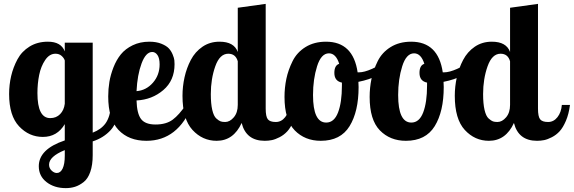

<svg xmlns="http://www.w3.org/2000/svg" viewBox="-20 -720 2959 990"><path d="M27 -235Q27 -283 37.5 -328Q48 -373 70 -414Q92 -455 132.5 -480Q173 -505 227 -505Q295 -505 314 -455V-500H458V-36Q502 -53 524.5 -84.5Q547 -116 554 -179H596Q588 -90 551 -49.5Q514 -9 458 9V80Q458 131 445.5 166.5Q433 202 411 219Q389 236 367 243Q345 250 319 250Q260 250 220 219Q180 188 180 137Q180 49 314 4V-80Q275 -14 201 -14Q130 -14 78.5 -68.5Q27 -123 27 -235ZM173 -240Q173 -111 239 -111Q270 -111 290 -131.5Q310 -152 314 -185V-408Q310 -421 297.5 -432Q285 -443 266 -443Q235 -443 213 -410.5Q191 -378 182 -333.5Q173 -289 173 -240ZM233 129Q233 147 246 159.5Q259 172 273 172Q292 172 303 149Q314 126 314 83V54Q233 87 233 129Z M538 -223Q538 -261 544 -297.5Q550 -334 565 -372.5Q580 -411 603 -439.5Q626 -468 664 -486.5Q702 -505 750 -505Q786 -505 812 -494.5Q838 -484 850.5 -470.5Q863 -457 870.5 -438.5Q878 -420 879 -409.5Q880 -399 880 -389Q880 -305 822 -255.5Q764 -206 684 -202Q686 -134 707.5 -106Q729 -78 782 -78Q837 -78 870.5 -103Q904 -128 938 -179H972Q898 6 735 6Q644 6 591 -50Q538 -106 538 -223ZM684 -250Q734 -254 768.5 -293.5Q803 -333 803 -388Q803 -420 792 -436Q781 -452 765 -452Q732 -452 710 -393Q688 -334 684 -250Z M921 -226Q921 -274 931.5 -321.5Q942 -369 964 -411Q986 -453 1024 -479Q1062 -505 1112 -505Q1187 -505 1206 -452V-680L1350 -700V-160Q1350 -119 1361 -105Q1372 -91 1402 -91Q1431 -91 1450.5 -116Q1470 -141 1473 -179H1515Q1509 -132 1494 -97Q1479 -62 1461.5 -43Q1444 -24 1421.5 -12.5Q1399 -1 1381.5 2.5Q1364 6 1345 6Q1249 6 1226 -86Q1184 6 1097 6Q1024 6 972.5 -50Q921 -106 921 -226ZM1067 -235Q1067 -185 1074.5 -153Q1082 -121 1095.5 -109Q1109 -97 1118 -94Q1127 -91 1141 -91Q1165 -91 1185.5 -115Q1206 -139 1206 -179V-404Q1195 -443 1157 -443Q1113 -443 1090 -378Q1067 -313 1067 -235Z M1447 -220Q1447 -268 1456.5 -313.5Q1466 -359 1488.5 -404.5Q1511 -450 1555.5 -477.5Q1600 -505 1661 -505Q1801 -505 1824 -347H1831Q1858 -347 1898.5 -365Q1939 -383 1968 -407L1983 -380Q1943 -321 1828 -298Q1829 -289 1829 -271Q1829 -145 1782.5 -69.5Q1736 6 1634 6Q1552 6 1499.5 -48Q1447 -102 1447 -220ZM1594 -230Q1594 -88 1662 -88Q1703 -88 1723 -140Q1743 -192 1743 -279V-294Q1704 -302 1704 -344Q1704 -383 1729 -391Q1712 -445 1676 -445Q1636 -445 1615 -378.5Q1594 -312 1594 -230Z M1886 -220Q1886 -268 1895.5 -313.5Q1905 -359 1927.5 -404.5Q1950 -450 1994.5 -477.5Q2039 -505 2100 -505Q2240 -505 2263 -347H2270Q2297 -347 2337.5 -365Q2378 -383 2407 -407L2422 -380Q2382 -321 2267 -298Q2268 -289 2268 -271Q2268 -145 2221.5 -69.5Q2175 6 2073 6Q1991 6 1938.5 -48Q1886 -102 1886 -220ZM2033 -230Q2033 -88 2101 -88Q2142 -88 2162 -140Q2182 -192 2182 -279V-294Q2143 -302 2143 -344Q2143 -383 2168 -391Q2151 -445 2115 -445Q2075 -445 2054 -378.5Q2033 -312 2033 -230Z M2325 -226Q2325 -274 2335.5 -321.5Q2346 -369 2368 -411Q2390 -453 2428 -479Q2466 -505 2516 -505Q2591 -505 2610 -452V-680L2754 -700V-160Q2754 -119 2765 -105Q2776 -91 2806 -91Q2835 -91 2854.5 -116Q2874 -141 2877 -179H2919Q2913 -132 2898 -97Q2883 -62 2865.5 -43Q2848 -24 2825.5 -12.5Q2803 -1 2785.5 2.5Q2768 6 2749 6Q2653 6 2630 -86Q2588 6 2501 6Q2428 6 2376.5 -50Q2325 -106 2325 -226ZM2471 -235Q2471 -185 2478.5 -153Q2486 -121 2499.5 -109Q2513 -97 2522 -94Q2531 -91 2545 -91Q2569 -91 2589.5 -115Q2610 -139 2610 -179V-404Q2599 -443 2561 -443Q2517 -443 2494 -378Q2471 -313 2471 -235Z"/></svg>

Font: Lobster Two
Style: Bold
Weight: 700
Designer: Pablo Impallari
Foundry: Pablo Impallari. www.impallari.com
Version: Version 1.006